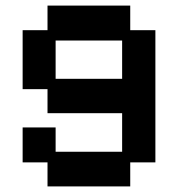

<svg xmlns="http://www.w3.org/2000/svg" viewBox="-20 -656 637 687"><path d="M150 11V-75H61V-200H179V-113H417V-251H150V-337H61V-548H150V-636H446V-548H536V-75H446V11ZM179 -374H417V-511H179Z"/></svg>

Font: Pixelify Sans SemiBold
Style: Regular
Weight: 600
Designer: Stefie Justprince
Foundry: Typecalism Foundryline
Version: Version 1.000